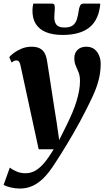

<svg xmlns="http://www.w3.org/2000/svg" viewBox="-52 -816 598 1085"><path d="M64 -445.5Q60.5 -462 55.2 -468.2Q50 -474.5 42 -474.5Q34.5 -474.5 28 -471.8Q21.5 -469 13.5 -462.5L0.5 -493.5Q8.5 -503.5 26.5 -517Q44.5 -530.5 70.2 -541.2Q96 -552 126.5 -552Q154.5 -552 172.2 -543Q190 -534 199.8 -516.5Q209.5 -499 213.5 -474Q220 -434 226.8 -390Q233.5 -346 240.5 -300.5Q247.5 -255 254.5 -209.8Q261.5 -164.5 268.5 -122L282.5 -24.5L326 -112Q343 -146.5 356.8 -179.2Q370.5 -212 380 -242.8Q389.5 -273.5 394.8 -302.5Q400 -331.5 400 -358Q400 -387.5 392 -407.2Q384 -427 376 -444.8Q368 -462.5 368 -488Q368 -516 386 -534Q404 -552 435.5 -552Q463.5 -552 481.5 -538Q499.5 -524 508.2 -501.8Q517 -479.5 517 -455.5Q517 -407.5 505.2 -363Q493.5 -318.5 473.2 -274.8Q453 -231 429 -184.5Q414.5 -156 398 -125.5Q381.5 -95 363.5 -63.8Q345.5 -32.5 327.2 -2.2Q309 28 291.2 56.2Q273.5 84.5 257 109.5Q226.5 157.5 195.8 188.5Q165 219.5 132 234.5Q99 249.5 60 249.5Q33.5 249.5 7.2 243Q-19 236.5 -31.5 228.5L3.5 131Q14 140.5 38.8 151.8Q63.5 163 91 163Q123 163 149.2 147.5Q175.5 132 200.2 101.8Q225 71.5 251.5 27.5H166.5ZM242 -795.5Q253.5 -795.5 256 -786.8Q258.5 -778 257.5 -763Q257.5 -754.5 256.2 -743.5Q255 -732.5 255 -724Q253.5 -694 266.2 -677.2Q279 -660.5 311.5 -660.5Q344.5 -660.5 360.2 -673.2Q376 -686 382.5 -707.2Q389 -728.5 392.5 -753.5Q394.5 -770.5 400.2 -783Q406 -795.5 419 -795.5H514Q514 -791 514 -786.5Q514 -782 512.5 -776Q500.5 -695 447.8 -656.8Q395 -618.5 302 -618.5Q247 -618.5 208.5 -634Q170 -649.5 150 -681.2Q130 -713 131.5 -762Q132 -770 133 -778.5Q134 -787 136 -795.5Z"/></svg>

Font: Merriweather 60pt ExtraBold
Style: Italic
Weight: 800
Italic angle: -7.8°
Version: Version 2.101